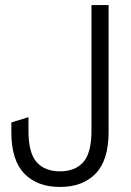

<svg xmlns="http://www.w3.org/2000/svg" viewBox="-20 -725 521 762"><path d="M218 17Q128 17 76.5 -36Q25 -89 25 -201V-239L93 -260V-206Q93 -118 125.5 -81.5Q158 -45 218 -45Q278 -45 310.5 -81.5Q343 -118 343 -206V-705H411V-201Q411 -89 359.5 -36Q308 17 218 17Z"/></svg>

Font: TikTok Sans Light
Style: Regular
Weight: 300
Version: Version 4.000